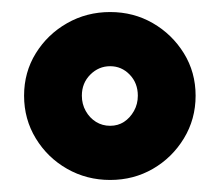

<svg xmlns="http://www.w3.org/2000/svg" viewBox="-20 -724 365 319"><path d="M163 -704Q202 -704 234 -685.5Q266 -667 285.5 -635.5Q305 -604 305 -565Q305 -526 285.5 -494Q266 -462 234 -443.5Q202 -425 163 -425Q124 -425 91.5 -443.5Q59 -462 39.5 -494Q20 -526 20 -565Q20 -604 39.5 -635.5Q59 -667 91.5 -685.5Q124 -704 163 -704ZM163 -614Q144 -614 130 -600Q116 -586 116 -565Q116 -551 122.5 -539.5Q129 -528 139.5 -521.5Q150 -515 163 -515Q176 -515 186 -521.5Q196 -528 202.5 -539.5Q209 -551 209 -565Q209 -586 195.5 -600Q182 -614 163 -614Z"/></svg>

Font: Exo 2 Black
Style: Regular
Weight: 900
Designer: Natanael Gama
Foundry: Natanael Gama
Version: Version 2.010